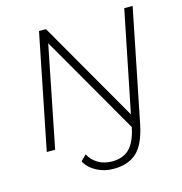

<svg xmlns="http://www.w3.org/2000/svg" viewBox="-119 -751 985 1040"><g transform="rotate(-15 374.0 -231.0)"><path d="M718 -644 591 -12Q569 94 521.5 138Q474 182 391 182Q339 182 296 159Q253 136 233 98L264 67Q282 101 315.5 121Q349 141 394 141Q454 141 490 106.5Q526 72 543 -8L544 -11L224 -567L111 0H64L193 -644H232L557 -79L671 -644Z"/></g></svg>

Font: Montserrat Ace
Style: Light Italic
Weight: 300
Italic angle: -11.3°
Designer: Julieta Ulanovsky
Foundry: Julieta Ulanovsky
Version: Version 1